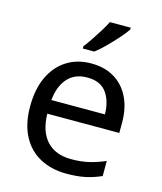

<svg xmlns="http://www.w3.org/2000/svg" viewBox="-115 -850 795 945"><g transform="rotate(15 282.0 -378.0)"><path d="M292 -546Q361 -546 410.5 -516Q460 -486 486.5 -431.5Q513 -377 513 -304V-251H146Q148 -160 192.5 -112.5Q237 -65 317 -65Q368 -65 407.5 -74.5Q447 -84 489 -102V-25Q448 -7 408 1.5Q368 10 313 10Q237 10 178.5 -21Q120 -52 87.5 -113.5Q55 -175 55 -264Q55 -352 84.5 -415Q114 -478 167.5 -512Q221 -546 292 -546ZM291 -474Q228 -474 191.5 -433.5Q155 -393 148 -321H421Q420 -389 389 -431.5Q358 -474 291 -474ZM433 -756Q421 -738 396 -709.5Q371 -681 342.5 -652.5Q314 -624 290 -606H232V-618Q247 -637 264.5 -663Q282 -689 299 -716.5Q316 -744 327 -766H433Z"/></g></svg>

Font: Noto Znamenny Musical Notation
Style: Regular
Weight: 400
Version: Version 1.003; ttfautohint (v1.8.4.7-5d5b)